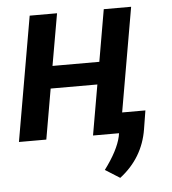

<svg xmlns="http://www.w3.org/2000/svg" viewBox="-52 -575 727 812"><g transform="rotate(-5 312.0 -169.5)"><path d="M442.9 0H326.7L363.8 -213.4H165.5L128.4 0H12.2L104 -528.3H220.2L181.6 -308.1H380.4L418.5 -528.3H534.7ZM425.8 188.5 363.8 149.4Q421.4 72.3 434.6 14.2L452.6 -86.4H556.6L543.9 -7.8Q524.4 112.8 425.8 188.5Z"/></g></svg>

Font: Roboto Medium
Style: Italic
Weight: 500
Italic angle: -12°
Designer: Google
Version: Version 2.134; 2016